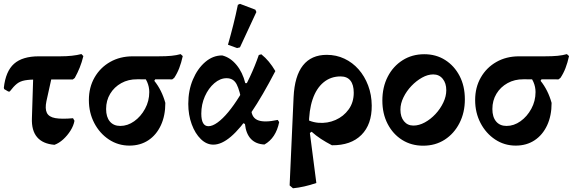

<svg xmlns="http://www.w3.org/2000/svg" viewBox="-21 -759 3031 1016"><path d="M267.3 7.3Q205.5 2.3 175.4 -33.1Q145.2 -68.5 147.9 -134.1L156.9 -421H268.3L224.7 -223.6Q216.3 -183.8 227 -161.9Q237.6 -140 271.5 -134Q305.4 -128 365.5 -133.4L373.1 -119.9Q368.5 -94 352.2 -68Q335.9 -42 313.6 -21.6Q291.2 -1.3 267.3 7.3ZM23.3 -274.5 1.2 -287.5 -0.7 -294.5Q8.8 -381.8 53.2 -421.4Q97.6 -461 184.7 -461H297.7Q364.2 -461 409.8 -473L420.1 -462.3Q412.3 -429.8 400.9 -401.5Q389.5 -373.1 374.6 -346.4L364.3 -338.5H181.5Q137.1 -338.5 111.3 -333.9Q85.5 -329.3 68.5 -315.8Q51.4 -302.3 30.3 -274.5Z M663.9 11.5Q604.1 11.5 555.3 -20.8Q506.5 -53.1 477.9 -107.8Q449.3 -162.6 449.3 -229.5Q449.3 -296.8 479.4 -349.1Q509.4 -401.4 561.8 -431.2Q614.1 -461 681.4 -461H817Q858.5 -461 886 -463.7Q913.5 -466.5 934.8 -472.6L946.1 -462.3Q938.3 -426.7 927.5 -398.8Q916.8 -370.9 900.8 -346.9L890.4 -339L705 -339.4Q658.1 -339.9 620.7 -319.1Q583.4 -298.4 562 -262.8Q540.5 -227.2 540.5 -182.1Q540.5 -139.8 560.3 -116.2Q580.1 -92.6 615.4 -92.6Q654.3 -92.6 689.2 -117.4Q724.2 -142.2 746.5 -183.3Q768.9 -224.3 768.9 -271.8Q768.9 -299.6 757.6 -325.5Q746.4 -351.4 726.6 -363.7L816.5 -365.1L795.5 -331.4Q815.3 -306.9 830 -277.4Q844.7 -247.9 853.9 -214.5Q853.9 -146.6 830.2 -95.8Q806.5 -44.9 763.9 -16.7Q721.3 11.5 663.9 11.5Z M1107.9 6.4Q1071.8 6.4 1041.8 -22.9Q1011.7 -52.1 993.5 -101.5Q975.3 -150.9 975.3 -209.6Q975.3 -280.4 999.8 -338.2Q1024.2 -395.9 1064.9 -430.8Q1105.6 -465.7 1154.6 -465.7Q1198 -454.9 1230.4 -415.5Q1262.9 -376.2 1277 -319.1L1339.5 -319.6L1259.3 -212.3Q1248.2 -279.8 1231.5 -312.5Q1214.8 -345.2 1177.9 -345.2Q1144.1 -345.2 1113.2 -318.7Q1082.3 -292.1 1063.2 -249.4Q1044.2 -206.6 1044.2 -157.8Q1044.2 -91.2 1082 -91.2Q1103.4 -91.2 1130.5 -110.9Q1157.6 -130.5 1187 -166Q1216.4 -201.5 1245.7 -248.8Q1275 -296 1301.4 -352.2Q1327.8 -408.3 1348.5 -468L1361.9 -471.7Q1383.8 -454.1 1401.4 -432.8Q1419.1 -411.6 1436.1 -382.9Q1367.6 -251.1 1309.1 -164.6Q1250.6 -78.2 1200.9 -35.9Q1151.2 6.4 1107.9 6.4ZM1378.4 5.7Q1333 3.7 1306.9 -23.7Q1280.7 -51.2 1275.2 -102.9L1252.6 -114L1309.5 -219.4L1308.5 -191.2Q1306.5 -140.3 1340.3 -124.4Q1374.1 -108.5 1448.7 -124.4L1456.3 -112.8Q1439 -28.3 1378.4 5.7ZM1233.5 -504.7 1185.3 -522.3Q1200.3 -575 1213.5 -627.4Q1226.7 -679.8 1237.7 -733.5L1249 -738.6L1330.4 -707.7L1335.6 -695.4L1248.8 -508.5Z M1529.4 237.3 1511.6 222.2 1532.6 -245.5Q1537.9 -356.8 1582.1 -412.8Q1626.4 -468.8 1708.2 -468.8Q1758.5 -468.8 1801.5 -448.5Q1844.6 -428.2 1876.5 -392Q1908.4 -355.8 1927 -306.8Q1945.6 -257.7 1946.1 -200.7Q1947 -100.6 1891.4 -45Q1835.8 10.6 1735.4 9.7Q1703.7 -6.7 1677.1 -24.1Q1650.6 -41.5 1628 -61.9L1572.5 -21.9V-145Q1615.3 -113.4 1663.5 -109.3Q1711.7 -105.3 1754.5 -124.1Q1797.4 -143 1824.1 -180.2Q1850.9 -217.4 1850.9 -268.3Q1850.9 -310.5 1833.3 -332.5Q1815.8 -354.6 1781.2 -354.6Q1729.1 -354.6 1691.1 -323.2Q1653 -291.7 1633.2 -233.3Q1613.4 -174.9 1613.8 -93.8L1653 209.4Q1619.6 220.7 1589.3 227.5Q1558.9 234.4 1529.4 237.3Z M2218.2 12Q2155.8 12 2107 -18.6Q2058.2 -49.3 2030.3 -103.2Q2002.3 -157.2 2002.3 -226.8Q2002.3 -297.8 2030.7 -353.1Q2059.2 -408.5 2109.5 -440.3Q2159.8 -472.1 2223.9 -472.1Q2286.4 -472.1 2334.6 -441.5Q2382.9 -410.9 2410.9 -357.4Q2438.9 -303.9 2438.9 -233.3Q2438.9 -163.3 2410.4 -107.7Q2382 -52.1 2332.4 -20Q2282.8 12 2218.2 12ZM2166.7 -94.5Q2196.3 -94.5 2227 -111.2Q2257.6 -127.9 2283.2 -155.3Q2308.9 -182.7 2324.7 -216Q2340.6 -249.2 2340.6 -281.4Q2340.6 -318.9 2321.7 -342Q2302.9 -365.2 2271.3 -365.2Q2242.7 -365.2 2212.4 -348.3Q2182 -331.3 2156.1 -304.2Q2130.2 -277 2114.1 -244Q2097.9 -211 2097.9 -178.8Q2097.9 -140.3 2116.8 -117.4Q2135.6 -94.5 2166.7 -94.5Z M2707.9 11.5Q2648.1 11.5 2599.3 -20.8Q2550.5 -53.1 2521.9 -107.8Q2493.3 -162.6 2493.3 -229.5Q2493.3 -296.8 2523.4 -349.1Q2553.4 -401.4 2605.8 -431.2Q2658.1 -461 2725.4 -461H2861Q2902.5 -461 2930 -463.7Q2957.5 -466.5 2978.8 -472.6L2990.1 -462.3Q2982.3 -426.7 2971.5 -398.8Q2960.8 -370.9 2944.8 -346.9L2934.4 -339L2749 -339.4Q2702.1 -339.9 2664.7 -319.1Q2627.4 -298.4 2606 -262.8Q2584.5 -227.2 2584.5 -182.1Q2584.5 -139.8 2604.3 -116.2Q2624.1 -92.6 2659.4 -92.6Q2698.3 -92.6 2733.2 -117.4Q2768.2 -142.2 2790.5 -183.3Q2812.9 -224.3 2812.9 -271.8Q2812.9 -299.6 2801.6 -325.5Q2790.4 -351.4 2770.6 -363.7L2860.5 -365.1L2839.5 -331.4Q2859.3 -306.9 2874 -277.4Q2888.7 -247.9 2897.9 -214.5Q2897.9 -146.6 2874.2 -95.8Q2850.5 -44.9 2807.9 -16.7Q2765.3 11.5 2707.9 11.5Z"/></svg>

Font: Alegreya
Style: Regular
Weight: 400
Designer: Juan Pablo del Peral
Foundry: Huerta Tipografica
Version: Version 2.009